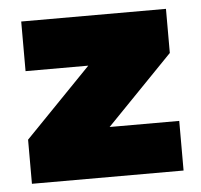

<svg xmlns="http://www.w3.org/2000/svg" viewBox="-41 -513 582 555"><g transform="rotate(-5 250.0 -235.0)"><path d="M30 0V-128L222 -326H40V-470H460V-342L268 -144H470V0Z"/></g></svg>

Font: Celebes Black
Style: Regular
Weight: 900
Designer: Anugrah Pasau
Foundry: Lafontype
Version: Version 1.000; ttfautohint (v1.8.4)